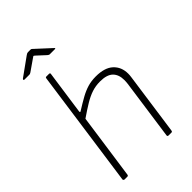

<svg xmlns="http://www.w3.org/2000/svg" viewBox="-268 -1015 1112 1112"><g transform="rotate(-45 288.0 -458.5)"><path d="M64 0Q60 0 57 -3Q54 -6 55 -10L157 -734Q158 -739 159.5 -740.5Q161 -742 165 -742H186Q196 -742 194 -733L156 -466Q155 -455 162 -459Q205 -486 237.5 -504Q270 -522 300.5 -531Q331 -540 367 -540Q440 -540 476 -506.5Q512 -473 512 -418Q512 -412 511.5 -405.5Q511 -399 510 -392L456 -9Q455 -4 453.5 -2Q452 0 447 0H425Q414 0 416 -10L468 -378Q469 -386 469.5 -393.5Q470 -401 470 -408Q470 -453 445 -477.5Q420 -502 364 -502Q328 -502 296.5 -491.5Q265 -481 231 -460.5Q197 -440 152 -409L95 -8Q94 -4 92.5 -2Q91 0 86 0ZM256 -826 204 -874Q197 -880 195.5 -879Q194 -878 185 -872L116 -824Q110 -820 107.5 -819.5Q105 -819 100 -819H63Q58 -819 57 -822.5Q56 -826 61 -830L171 -909Q176 -913 180.5 -915Q185 -917 192 -917H210Q216 -917 219 -913.5Q222 -910 225 -908L312 -828Q317 -824 317 -821.5Q317 -819 311 -819H270Q266 -819 263 -821Q260 -823 256 -826Z"/></g></svg>

Font: Libre Franklin Thin Thin
Style: Italic
Weight: 250
Italic angle: -8°
Version: Version 3.000